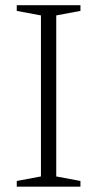

<svg xmlns="http://www.w3.org/2000/svg" viewBox="-20 -702 366 722"><path d="M282.5 -21.5V0H43V-21.5L134 -38.5V-644L43 -661V-682.5H282.5V-661L191.5 -644V-38.5Z"/></svg>

Font: Newsreader Light
Style: Regular
Weight: 300
Designer: Hugues Gentile
Foundry: Production Type
Version: Version 1.003